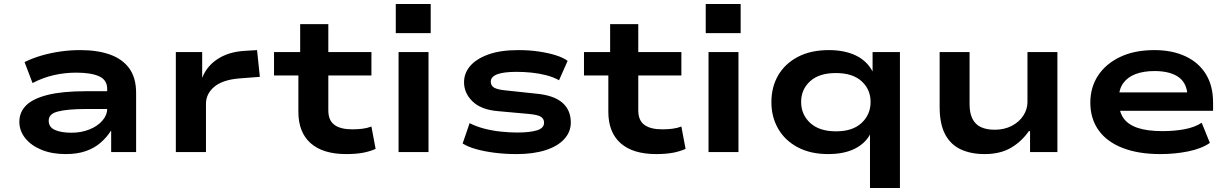

<svg xmlns="http://www.w3.org/2000/svg" viewBox="-20 -762 6155 962"><path d="M309 10Q241 10 189 -11Q137 -32 107 -69Q77 -106 77 -152Q77 -200 111 -234Q145 -268 219 -286.5Q293 -305 412 -305H539V-216H420Q365 -216 327.5 -212.5Q290 -209 267 -202.5Q244 -196 234 -184.5Q224 -173 224 -157Q224 -125 255 -111Q286 -97 339 -97Q386 -97 427 -113Q468 -129 492.5 -157Q517 -185 517 -217V-317Q517 -361 477 -379.5Q437 -398 362 -398Q304 -398 249.5 -385.5Q195 -373 143 -346L103 -451Q144 -471 189 -484Q234 -497 283 -504Q332 -511 382 -511Q469 -511 531.5 -488.5Q594 -466 628 -419Q662 -372 662 -296V0H537V-107H536Q515 -74 484 -47Q453 -20 410 -5Q367 10 309 10Z M861 0V-501H993V-374H994Q1017 -432 1071.5 -467Q1126 -502 1203 -507L1268 -511L1282 -377L1178 -369Q1095 -362 1053.5 -327Q1012 -292 1012 -242V0Z M1715 10Q1598 10 1536.5 -44.5Q1475 -99 1475 -202V-384H1353V-501H1484V-641H1625V-501H1841V-384H1625V-209Q1625 -159 1655.5 -136.5Q1686 -114 1745 -114Q1772 -114 1796 -117Q1820 -120 1841 -128L1862 -16Q1830 -2 1795 4Q1760 10 1715 10Z M1963 -596V-742H2138V-596ZM1977 0V-501H2127V0Z M2569 10Q2511 10 2459.5 3.5Q2408 -3 2366.5 -14.5Q2325 -26 2298 -43L2333 -145Q2366 -128 2406.5 -117.5Q2447 -107 2490 -102.5Q2533 -98 2572 -98Q2635 -98 2670.5 -109Q2706 -120 2706 -147Q2706 -167 2690 -177Q2674 -187 2631 -191L2476 -205Q2391 -212 2348 -253.5Q2305 -295 2305 -350Q2305 -395 2335.5 -431Q2366 -467 2426.5 -489Q2487 -511 2578 -511Q2631 -511 2679 -504Q2727 -497 2765 -485Q2803 -473 2824 -457L2781 -360Q2752 -376 2717 -385Q2682 -394 2644.5 -398Q2607 -402 2568 -402Q2502 -402 2470.5 -389.5Q2439 -377 2439 -353Q2439 -333 2455.5 -323Q2472 -313 2514 -309L2664 -293Q2754 -285 2797 -248Q2840 -211 2840 -148Q2840 -101 2807 -65Q2774 -29 2713 -9.5Q2652 10 2569 10Z M3268 10Q3151 10 3089.5 -44.5Q3028 -99 3028 -202V-384H2906V-501H3037V-641H3178V-501H3394V-384H3178V-209Q3178 -159 3208.5 -136.5Q3239 -114 3298 -114Q3325 -114 3349 -117Q3373 -120 3394 -128L3415 -16Q3383 -2 3348 4Q3313 10 3268 10Z M3516 -596V-742H3691V-596ZM3530 0V-501H3680V0Z M4339 180V-88Q4314 -42 4261 -16Q4208 10 4129 10Q4041 10 3977 -24Q3913 -58 3879 -117Q3845 -176 3845 -250Q3845 -326 3879 -384.5Q3913 -443 3977.5 -477Q4042 -511 4133 -511Q4211 -511 4267 -484.5Q4323 -458 4352 -404V-501H4489V180ZM4169 -104Q4252 -104 4297 -146Q4342 -188 4342 -251Q4342 -314 4297 -355Q4252 -396 4168 -396Q4084 -396 4039 -355Q3994 -314 3994 -251Q3994 -188 4039.5 -146Q4085 -104 4169 -104Z M4913 10Q4845 10 4794 -13.5Q4743 -37 4715.5 -89Q4688 -141 4688 -227V-501H4838V-239Q4838 -195 4852.5 -166.5Q4867 -138 4895 -125Q4923 -112 4964 -112Q5012 -112 5049.5 -131.5Q5087 -151 5107.5 -183Q5128 -215 5128 -250V-501H5278V0H5141V-105H5135Q5098 -52 5044.5 -21Q4991 10 4913 10Z M5794 10Q5683 10 5604 -21Q5525 -52 5484 -110Q5443 -168 5443 -248Q5443 -324 5481.5 -383Q5520 -442 5592 -476.5Q5664 -511 5764 -511Q5853 -511 5919.5 -480Q5986 -449 6022 -390.5Q6058 -332 6058 -249V-207H5559V-299H5952L5930 -277Q5929 -344 5886 -375Q5843 -406 5765 -406Q5710 -406 5670 -391Q5630 -376 5608 -345.5Q5586 -315 5586 -269V-254Q5586 -204 5608.5 -171Q5631 -138 5679.5 -121.5Q5728 -105 5805 -105Q5864 -105 5915 -114.5Q5966 -124 6001 -147L6042 -46Q6000 -17 5933.5 -3.5Q5867 10 5794 10Z"/></svg>

Font: Nunito Sans 7pt Expanded
Style: Bold
Weight: 700
Width: 7
Designer: Vernon Adams
Foundry: Vernon Adams
Version: Version 3.101;gftools[0.9.27]